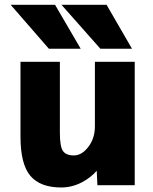

<svg xmlns="http://www.w3.org/2000/svg" viewBox="-20 -788 654 819"><path d="M434.6 -767.6 543 -580.1H408.2L242.2 -767.6ZM214.8 -767.6 324.2 -580.1H188.5L25.4 -767.6ZM235.4 -524.4V-221.7Q235.4 -163.1 248.5 -144Q261.7 -125 294.9 -125Q329.1 -125 356.9 -161.6Q384.8 -198.2 384.8 -249V-524.4H554.7V2H395.5L392.6 -59.6Q367.2 -30.3 330.1 -10.7Q287.1 11.7 241.2 11.7Q151.4 11.7 109.4 -38.1Q67.4 -87.9 67.4 -205.1V-524.4Z"/></svg>

Font: Gen Shin Gothic Heavy
Style: Bold
Weight: 900
Designer: [Source Han Sans]
Ryoko NISHIZUKA  (kana & ideographs); Paul D. Hunt (Latin, Greek & Cyrillic); Wenlong ZHANG  (bopomofo
Version: Version 1.002.20150607